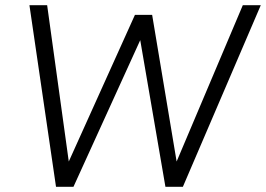

<svg xmlns="http://www.w3.org/2000/svg" viewBox="-20 -717 1021 737"><path d="M195 0 93 -697H161L244 -97L498 -660H564L658 -97L912 -697H981L682 0H615L515 -582H527L262 0Z"/></svg>

Font: Hanken Grotesk Light
Style: Italic
Weight: 300
Italic angle: -8°
Designer: Alfredo Marco Pradil
Foundry: Hanken Design Co.
Version: Version 3.013